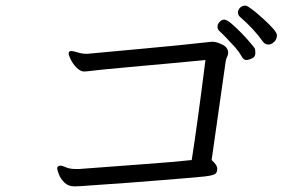

<svg xmlns="http://www.w3.org/2000/svg" viewBox="-20 -742 1040 685"><path d="M184 -141Q184 -151 196 -151Q202 -151 215.5 -145Q229 -139 252 -139H262Q339 -145 476 -155Q613 -165 664 -171Q684 -298 713 -528Q676 -524 620.5 -519Q565 -514 444.5 -503Q324 -492 307.5 -489.5Q291 -487 279 -487Q267 -487 253.5 -500.5Q240 -514 232.5 -529.5Q225 -545 225 -550Q225 -560 233.5 -560Q242 -560 257 -555Q272 -550 291 -550L302 -551Q342 -555 480.5 -567.5Q619 -580 735 -593H739Q752 -593 773 -583Q794 -573 794 -553Q794 -546 790.5 -540Q787 -534 785 -522L735 -171Q753 -155 755 -143V-139Q755 -124 744 -119.5Q733 -115 711 -112.5Q689 -110 645 -106.5Q601 -103 547 -98.5Q493 -94 438.5 -90Q384 -86 339 -83Q294 -80 269 -78L246 -77Q223 -77 209 -91.5Q195 -106 189.5 -121.5Q184 -137 184 -141ZM820 -572Q782 -614 762 -632Q756 -638 756 -647Q756 -656 763.5 -664Q771 -672 780 -672Q789 -672 805.5 -658Q822 -644 840.5 -625Q859 -606 872.5 -590Q886 -574 888.5 -570Q891 -566 891 -552.5Q891 -539 879 -533.5Q867 -528 858 -528Q849 -528 842 -541Q835 -554 820 -572ZM919 -592Q886 -639 836 -682Q829 -688 829 -697.5Q829 -707 836.5 -714.5Q844 -722 855.5 -722Q867 -722 917.5 -676.5Q968 -631 968 -616.5Q968 -602 958 -592.5Q948 -583 937.5 -583Q927 -583 919 -592Z"/></svg>

Font: LXGW Bright GB
Style: Regular
Weight: 400
Designer: Christian Thalmann (Catharsis Fonts)
Foundry: LXGW / Christian Thalmann (Catharsis Fonts) / Fontworks Inc.
Version: Version 5.510